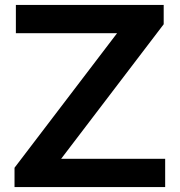

<svg xmlns="http://www.w3.org/2000/svg" viewBox="-20 -760 730 780"><path d="M39 0V-78.5L455.5 -625H44.5V-740H645V-661.5L228.5 -115H651V0Z"/></svg>

Font: Encode Sans Expanded Expanded SemiBold
Style: Regular
Weight: 600
Width: 7
Designer: Multiple Designers
Foundry: Impallari Type
Version: Version 3.000; ttfautohint (v1.8.3) -l 8 -r 50 -G 200 -x 14 